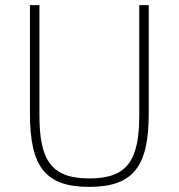

<svg xmlns="http://www.w3.org/2000/svg" viewBox="-20 -718 698 750"><path d="M97 -698V-274C97 -68 156 12 328 12C501 12 561 -68 561 -274V-698H524V-268C524 -91 477 -21 329 -21C181 -21 134 -91 134 -268V-698Z"/></svg>

Font: IBM Plex Devanagari ExtraLight
Style: Regular
Weight: 200
Designer: Mike Abbink, Paul van der Laan, Pieter van Rosmalen, Erin McLaughlin
Foundry: Bold Monday
Version: Version 1.0